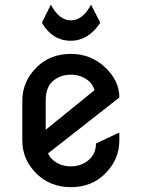

<svg xmlns="http://www.w3.org/2000/svg" viewBox="-20 -772 592 802"><path d="M156.2 -674.8V-679.7L192.4 -752.4Q227.5 -687 276.4 -687Q325.2 -687 360.4 -752.4L397.5 -679.7V-674.8Q347.7 -601.6 275.4 -601.6Q200.2 -601.6 156.2 -674.8ZM478.5 -216.3V-185.5Q478.5 -105 418 -45.4Q361.3 9.8 275.9 9.8Q191.4 9.8 133.8 -45.4Q73.2 -104 73.2 -185.5V-351.6Q73.2 -432.1 133.8 -491.7Q190.4 -546.9 275.9 -546.9Q358.9 -546.9 418 -491.7Q478.5 -435.1 478.5 -365.7V-364.7L180.7 -131.3Q188 -114.7 201.2 -103.5Q231.9 -77.1 275.9 -77.1Q319.8 -77.1 350.3 -103.5Q380.9 -129.9 380.9 -172.4L473.6 -216.3ZM170.9 -230 375 -395.5Q367.2 -419.4 350.6 -433.6Q319.8 -460 275.9 -460Q231.9 -460 201.4 -433.8Q170.9 -407.7 170.9 -351.6Z"/></svg>

Font: Nova Round
Style: Book
Weight: 400
Version: Version 2.000